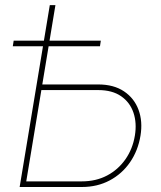

<svg xmlns="http://www.w3.org/2000/svg" viewBox="-20 -748 645 768"><path d="M139.2 -410.2H372.6Q435.1 -410.2 476.1 -382.6Q517.1 -355 534.2 -308.6Q551.3 -262.2 542 -205.6Q532.2 -145.5 500.2 -99.1Q468.3 -52.7 418.9 -26.4Q369.6 0 307.1 0H58.6L179.2 -727.5H201.7L85 -22.5H307.1Q363.8 -22.5 408.2 -45.9Q452.6 -69.3 481.7 -110.8Q510.7 -152.3 519.5 -205.6Q527.8 -255.9 513.9 -297.1Q500 -338.4 464.6 -363Q429.2 -387.7 372.6 -387.7H135.3ZM31.2 -563 34.7 -585.4H383.3L379.9 -563Z"/></svg>

Font: Inter 20pt Thin
Style: Italic
Weight: 250
Italic angle: -9.3988°
Version: Version 4.001;git-66647c0bb